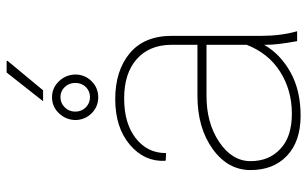

<svg xmlns="http://www.w3.org/2000/svg" viewBox="-191 -708 910 568"><g transform="rotate(-90 264.0 -424.0)"><path d="M415.5 -149.4V-268.1H266.1Q184.6 -268.6 127.9 -230.5Q71.3 -192.4 71.3 -137.7Q71.3 -83 107.4 -49.8Q142.6 -15.6 211.9 -15.6Q281.2 -15.6 335.9 -50.3Q390.6 -85 415.5 -149.4ZM415.5 -89.4V-97.7Q388.2 -49.8 334 -19.5Q279.3 10.7 204.1 10.3Q128.9 9.8 86.9 -30.3Q44.9 -70.3 44.9 -137.7Q44.9 -205.1 107.4 -250Q169.9 -294.9 264.6 -294.9H415.5V-372.1Q415 -437.5 373 -474.6Q331.1 -511.7 256.8 -511.7Q182.6 -511.7 138.7 -477.1Q94.7 -442.4 95.2 -387.7L73.2 -388.7L72.3 -391.1Q69.3 -452.1 120.1 -495.1Q170.9 -538.1 254.9 -538.1Q338.9 -538.1 390.6 -495.1Q441.9 -452.1 441.9 -371.1V-106.4Q441.9 -48.3 455.6 0H426.3Q415.5 -58.6 415.5 -89.4ZM230.5 -625Q243.2 -612.8 260.7 -612.8Q278.3 -612.8 290.5 -625Q302.7 -637.7 302.7 -656.2Q302.7 -674.8 290.5 -687.5Q278.3 -700.2 260.7 -700.2Q243.2 -700.2 230.5 -687.5Q217.8 -674.8 217.8 -656.2Q217.8 -637.7 230.5 -625ZM192.9 -655.8Q193.4 -684.1 212.9 -704.6Q232.4 -725.1 260.3 -725.1Q288.1 -725.1 307.6 -704.6Q327.1 -684.1 327.6 -655.8Q327.1 -627.4 307.6 -607.9Q288.1 -588.4 260.3 -588.4Q232.4 -588.4 212.9 -607.9Q193.4 -627.4 192.9 -655.8ZM333.5 -859.4H367.2L368.2 -856.9L280.8 -751.5H248.5Z"/></g></svg>

Font: Roboto-Thin
Style: Regular
Weight: 250
Designer: Google
Version: Version 1.100141; 2013; ttfautohint (v0.94.14-c901) -l 8 -r 